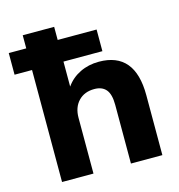

<svg xmlns="http://www.w3.org/2000/svg" viewBox="-131 -798 831 891"><g transform="rotate(-15 284.5 -352.5)"><path d="M58 0V-538H-26V-642H58V-705H209V-642H396V-538H209V-418Q235 -455 276 -475Q317 -495 367 -495Q540 -495 540 -288V0H389V-282Q389 -333 370 -355.5Q351 -378 314 -378Q266 -378 237.5 -348Q209 -318 209 -268V0Z"/></g></svg>

Font: Nunito Sans ExtraBold
Style: Regular
Weight: 800
Designer: Vernon Adams
Foundry: Vernon Adams
Version: Version 3.101; ttfautohint (v1.8.4.7-5d5b);gftools[0.9.27]